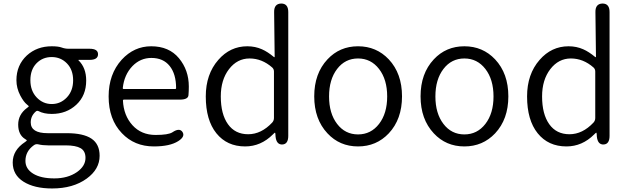

<svg xmlns="http://www.w3.org/2000/svg" viewBox="-20 -816 3565 1087"><path d="M275 251Q174 251 113 212.5Q52 174 52 104Q52 34 122 -12Q132 -19 132 -21Q132 -23 122 -29Q83 -53 83 -110.5Q83 -168 133 -205Q143 -212 143 -214Q143 -216 133 -224Q114 -239 95 -275Q73 -317 73 -362Q73 -447 132 -502Q189 -554 273 -554Q310 -554 329 -547Q348 -540 368 -540H487Q535 -540 535 -509Q535 -477 487 -477H426Q421 -477 425 -474Q468 -432 468 -360Q468 -275 412 -223Q356 -171 273 -171Q228 -171 198 -187Q190 -191 183 -185Q154 -160 154 -123Q154 -62 250 -62H358Q452 -62 498 -31Q544 0 544 66Q544 142 471 195Q394 251 275 251ZM416 158Q464 124 464 78Q464 39 436.5 23Q409 7 351 7H252Q221 7 196 1Q183 -2 172 6Q124 40 124 95Q124 140 167.5 167Q211 194 287.5 194Q364 194 416 158ZM187.5 -264.5Q223 -227 273 -227Q323 -227 358.5 -264.5Q394 -302 394 -361.5Q394 -421 359 -457Q324 -493 272.5 -493Q221 -493 186.5 -457.5Q152 -422 152 -362Q152 -302 187.5 -264.5Z M851 13Q741 13 670 -62Q595 -140 595 -270Q595 -396 669 -478Q739 -554 836 -554Q937 -554 993 -486.5Q1049 -419 1049 -326Q1049 -301 1047 -277Q1045 -252 998 -252H681Q676 -252 676 -247Q680 -162 730 -107Q780 -52 861 -52Q933 -52 956 -67Q996 -94 1013 -69Q1030 -43 989 -17Q942 13 851 13ZM675 -317Q675 -312 680 -312H972Q977 -312 977 -317Q977 -397 940.5 -442.5Q904 -488 837 -488Q775 -488 730 -442Q683 -393 675 -317Z M1368 13Q1265 13 1205 -61.5Q1145 -136 1145 -270Q1145 -396 1216 -477Q1283 -554 1380 -554Q1425 -554 1463 -537Q1495 -523 1531 -493Q1535 -490 1535 -495L1532 -747Q1531 -795 1572 -796Q1612 -796 1612 -748V-47Q1612 0 1579 2Q1545 4 1540 -43L1539 -59Q1538 -65 1536.5 -65Q1535 -65 1525 -55Q1457 13 1368 13ZM1521 -122Q1531 -133 1531 -148V-411Q1531 -425 1521 -434Q1463 -485 1393 -485Q1323 -485 1276.5 -424.5Q1230 -364 1230 -270Q1230 -170 1270.5 -113Q1311 -56 1385 -56Q1459 -56 1521 -122Z M1834 -61Q1759 -141 1759 -270.5Q1759 -400 1834 -480Q1903 -554 2007 -554Q2111 -554 2181 -480Q2256 -400 2256 -270.5Q2256 -141 2181 -61Q2111 13 2007 13Q1903 13 1834 -61ZM1888.5 -114.5Q1934 -55 2007 -55Q2080 -55 2126 -114.5Q2172 -174 2172 -270Q2172 -366 2126 -425.5Q2080 -485 2007 -485Q1934 -485 1888.5 -425.5Q1843 -366 1843 -270Q1843 -174 1888.5 -114.5Z M2436 -61Q2361 -141 2361 -270.5Q2361 -400 2436 -480Q2505 -554 2609 -554Q2713 -554 2783 -480Q2858 -400 2858 -270.5Q2858 -141 2783 -61Q2713 13 2609 13Q2505 13 2436 -61ZM2490.5 -114.5Q2536 -55 2609 -55Q2682 -55 2728 -114.5Q2774 -174 2774 -270Q2774 -366 2728 -425.5Q2682 -485 2609 -485Q2536 -485 2490.5 -425.5Q2445 -366 2445 -270Q2445 -174 2490.5 -114.5Z M3187 13Q3084 13 3024 -61.5Q2964 -136 2964 -270Q2964 -396 3035 -477Q3102 -554 3199 -554Q3244 -554 3282 -537Q3314 -523 3350 -493Q3354 -490 3354 -495L3351 -747Q3350 -795 3391 -796Q3431 -796 3431 -748V-47Q3431 0 3398 2Q3364 4 3359 -43L3358 -59Q3357 -65 3355.5 -65Q3354 -65 3344 -55Q3276 13 3187 13ZM3340 -122Q3350 -133 3350 -148V-411Q3350 -425 3340 -434Q3282 -485 3212 -485Q3142 -485 3095.5 -424.5Q3049 -364 3049 -270Q3049 -170 3089.5 -113Q3130 -56 3204 -56Q3278 -56 3340 -122Z"/></svg>

Font: Resource Han Rounded JP Normal
Style: Regular
Weight: 350
Designer: Cyano Hao (round all glyphs); Ryoko NISHIZUKA 西塚涼子 (kana, bopomofo & ideographs); Paul D. Hunt (Latin, Greek & Cyrillic)
Foundry: Cyano Hao
Version: 0.990